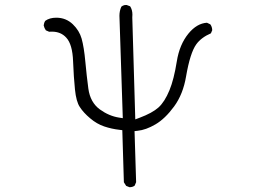

<svg xmlns="http://www.w3.org/2000/svg" viewBox="-20 -760 1040 781"><path d="M506.8 1.5Q519.5 1.5 527.8 -4.9L533.7 -19L527.3 -226.6L539.6 -228Q573.7 -231.4 612.5 -254.2Q651.4 -276.9 688 -326.7Q724.6 -376.5 736.8 -448.7Q753.4 -544.9 778.3 -579.6Q798.3 -607.4 837.9 -624.5L843.3 -637.2Q842.8 -651.4 835.4 -661.1L821.8 -667.5Q780.8 -665 746.6 -623.5Q710 -578.6 699.2 -510.3Q687.5 -437 669.4 -393.1Q649.9 -345.7 624.8 -323Q599.6 -300.3 547.4 -280.8L530.3 -274.4L518.1 -689Q518.6 -695.3 518.6 -700.7Q518.6 -720.2 509.3 -734.4L495.1 -739.7Q495.1 -739.7 492.9 -739.7Q490.7 -739.7 486.8 -739.3Q479.5 -737.8 473.6 -732.9Q465.8 -715.8 465.8 -695.8Q465.8 -694.3 479.5 -279.3L463.9 -281.7Q423.3 -288.1 386.2 -314.9Q347.2 -343.3 339.4 -399.4Q332.5 -450.7 327.1 -509.3Q321.8 -567.9 312 -603Q302.7 -635.7 276.4 -661.1Q248.5 -688 209 -688Q181.6 -688 164.1 -675.3Q158.7 -667 157.7 -656.7Q160.2 -645.5 166.5 -636.7L179.7 -630.9Q185.5 -631.3 190.9 -631.3Q227.5 -631.3 249.5 -606.9Q274.9 -579.6 277.3 -510.3Q279.8 -446.3 284.9 -396.2Q290 -346.2 304.7 -324.7Q319.3 -301.8 346.7 -278.8Q373.5 -255.9 404.1 -245.6Q434.6 -235.4 466.3 -231.9L477.5 -230.5L483.9 -18.6L493.2 -3.9Q506.8 1.5 506.8 1.5Z"/></svg>

Font: NaikaiFont
Style: ExtraLight
Weight: 200
Version: Version 1.89